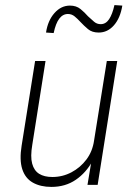

<svg xmlns="http://www.w3.org/2000/svg" viewBox="-20 -727 523 755"><path d="M182 8Q139 8 109 -9Q79 -26 67.5 -62Q56 -98 65 -154L118 -487H159L107 -158Q99 -111 106.5 -83.5Q114 -56 134 -43.5Q154 -31 186 -31Q226 -31 261 -49.5Q296 -68 320 -100Q344 -132 350 -175L400 -487H441L364 0H324L340 -96H345Q319 -48 278 -20Q237 8 182 8ZM191 -597 161 -599Q168 -646 194 -675.5Q220 -705 255 -705Q280 -705 296.5 -691.5Q313 -678 326 -663Q339 -651 350 -641.5Q361 -632 376 -632Q396 -632 409 -651.5Q422 -671 430 -707L461 -705Q453 -656 428 -627.5Q403 -599 368 -599Q342 -599 326 -612.5Q310 -626 296 -641Q285 -653 273.5 -662.5Q262 -672 247 -672Q227 -672 213 -653.5Q199 -635 191 -597Z"/></svg>

Font: Nunito Sans 10pt Condensed ExtraLight
Style: Italic
Weight: 250
Width: 3
Italic angle: -9°
Designer: Vernon Adams
Foundry: Vernon Adams
Version: Version 3.101;gftools[0.9.27]